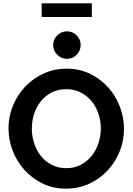

<svg xmlns="http://www.w3.org/2000/svg" viewBox="-20 -1126 796 1152"><path d="M376 6Q299 6 235.5 -25Q172 -56 126.5 -106.5Q81 -157 56 -222Q31 -287 31 -356Q31 -427 57.5 -491.5Q84 -556 130.5 -605.5Q177 -655 241 -684.5Q305 -714 379 -714Q457 -714 520.5 -683Q584 -652 629.5 -601Q675 -550 699.5 -485Q724 -420 724 -353Q724 -282 698 -217.5Q672 -153 626 -103.5Q580 -54 516 -24Q452 6 376 6ZM171 -354Q171 -309 185 -266Q199 -223 225.5 -190Q252 -157 290.5 -137Q329 -117 378 -117Q428 -117 466.5 -138Q505 -159 531.5 -192.5Q558 -226 571.5 -269Q585 -312 585 -356Q585 -401 570.5 -444Q556 -487 529 -519.5Q502 -552 463.5 -571.5Q425 -591 377 -591Q327 -591 288.5 -570.5Q250 -550 224 -517Q198 -484 184.5 -441.5Q171 -399 171 -354ZM299 -856Q299 -890 323.5 -914Q348 -938 382 -938Q416 -938 440 -914Q464 -890 464 -856Q464 -822 440 -797.5Q416 -773 382 -773Q348 -773 323.5 -797.5Q299 -822 299 -856ZM230 -1024V-1106H531V-1024Z"/></svg>

Font: Rising Sun
Style: Bold
Weight: 700
Designer: Matt McInerney, Pablo Impallari, Rodrigo Fuenzalida (Raleway font), Stephen Hutchings (Greek), Cristiano Sobral (main ch
Foundry: The Rising Sun Project Authors
Version: Version 4.327; ttfautohint (v1.8.4.7-5d5b-dirty)